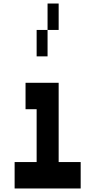

<svg xmlns="http://www.w3.org/2000/svg" viewBox="-20 -1050 540 1090"><path d="M313 -880H250V-1030H313ZM250 -730H188V-880H250ZM438 -130V20H63V-130H188V-430H125V-580H313V-130Z"/></svg>

Font: 2P VHS
Style: Regular
Weight: 400
Designer: CodeMan38
Foundry: CodeMan38
Version: Version 3.000